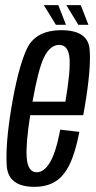

<svg xmlns="http://www.w3.org/2000/svg" viewBox="-20 -720 372 744"><path d="M113.5 4Q11 4 6 -79Q1 -162 23.5 -299Q49 -453.5 82.8 -528.2Q116.5 -603 218 -603Q320.5 -603 327.2 -529.5Q334 -456 307.5 -301Q305 -285.5 302.5 -273.5H97Q79.5 -161.5 83.5 -110Q87.5 -52.5 122.5 -52.5Q151 -52.5 174 -91.5Q197 -130.5 213.5 -217.5L287.5 -209Q272.5 -130 250 -83.5Q227.5 -37 194.2 -16.5Q161 4 113.5 4ZM106 -326H233.5Q254.5 -451 249 -498Q243.5 -546 209.5 -546Q174 -546 150.5 -497.5Q128.5 -453 106 -326ZM283.5 -624 237 -700H293L322.5 -624ZM196.5 -624 150 -700H206L235.5 -624Z"/></svg>

Font: Anybody Condensed Regular
Style: Italic
Weight: 400
Width: 3
Italic angle: -10°
Designer: Tyler Finck
Foundry: Etcetera Type Company
Version: Version 1.010; ttfautohint (v1.8.3) -l 8 -r 50 -G 200 -x 14 